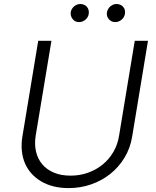

<svg xmlns="http://www.w3.org/2000/svg" viewBox="-20 -932 784 964"><path d="M92.3 -245.7 171.9 -727.3H238.3L159.1 -250.4Q152.3 -207 161 -170.3Q169.7 -133.5 192.3 -106.9Q214.8 -80.3 250.7 -65.2Q286.6 -50.1 334.2 -50.1Q381.7 -50.1 423.1 -65.2Q464.5 -80.3 496.6 -106.9Q528.8 -133.5 549.9 -170.3Q571 -207 577.8 -250.4L656.6 -727.3H723L643.5 -245.7Q633.9 -187.5 604.9 -139.9Q576 -92.3 533.2 -58.4Q490.4 -24.5 437 -6Q383.5 12.4 324.9 12.4Q244 12.4 186.8 -21.3Q158.4 -38 137.8 -61.1Q117.2 -84.2 105.1 -112.7Q93 -141.3 89.7 -174.9Q86.3 -208.5 92.3 -245.7ZM517 -871.1Q518.8 -880 523.4 -887.4Q528.1 -894.9 534.6 -900.4Q541.2 -905.9 549 -908.9Q556.8 -911.9 565 -911.9Q575.6 -911.9 584.3 -908Q593 -904.1 598.7 -897.4Q604.4 -890.6 606.7 -881.6Q609 -872.5 607.2 -861.9Q605.8 -853.7 601.6 -846.2Q597.3 -838.8 590.7 -833.3Q584.2 -827.8 576 -824.4Q567.8 -821 558.2 -821Q539.1 -821 526.3 -835.9Q513.5 -850.9 517 -871.1ZM335.2 -871.1Q336.6 -880 341.3 -887.4Q345.9 -894.9 352.5 -900.4Q359 -905.9 367 -908.9Q375 -911.9 383.2 -911.9Q393.8 -911.9 402.3 -908Q410.9 -904.1 416.5 -897.5Q422.2 -891 424.7 -881.7Q427.2 -872.5 425.4 -861.9Q424.4 -854 420.1 -846.6Q415.8 -839.1 409.3 -833.5Q402.7 -827.8 394.4 -824.4Q386 -821 376.4 -821Q356.9 -821 344.8 -836.3Q332.7 -851.6 335.2 -871.1Z"/></svg>

Font: Inter P Light
Style: Italic
Weight: 300
Italic angle: 9.39999°
Designer: Rasmus Andersson
Foundry: rsms
Version: Version 3.018;git-588b23468